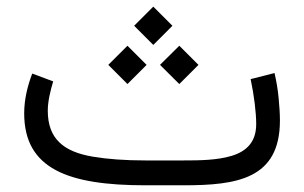

<svg xmlns="http://www.w3.org/2000/svg" viewBox="-20 -553 907 573"><path d="M527.3 0C687 0 815.4 -18.6 815.4 -193.4C815.4 -212.4 814 -234.9 811.5 -260.7C809.1 -286.6 804.7 -311.5 799.3 -335L728 -316.9C738.3 -268.1 744.6 -217.3 744.6 -182.6C744.6 -128.4 714.8 -101.1 671.4 -87.9C627.9 -74.7 574.7 -74.2 527.8 -74.2H414.1C353 -74.2 300.8 -78.1 257.3 -85.4C169.9 -100.1 122.6 -138.7 122.6 -222.7C122.6 -250.5 130.4 -282.2 138.7 -310.1L76.2 -333.5C62 -295.9 52.2 -256.3 52.2 -214.8C52.2 -49.3 182.6 0 414.1 0ZM380.4 -476.1 437.5 -418.9 494.6 -476.1 437.5 -533.2ZM457.5 -359.4 515.1 -302.2 572.3 -359.4 515.1 -416.5ZM303.2 -359.4 360.4 -302.2 417.5 -359.4 360.4 -416.5Z"/></svg>

Font: Vazirmatn Light
Style: Regular
Weight: 300
Designer: Saber Rastikerdar
Foundry: Saber Rastikerdar
Version: Version 33.003